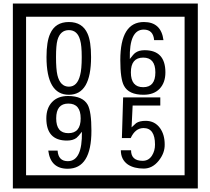

<svg xmlns="http://www.w3.org/2000/svg" viewBox="-20 -980 1195 1090"><path d="M1103 90H53V-960H1103ZM1028 15V-885H128V15ZM497 -656Q497 -442 371 -442Q244 -442 244 -656Q244 -744 265 -789Q294 -855 371 -855Q448 -855 477 -789Q497 -745 497 -656ZM444 -656Q444 -723 435 -752Q420 -809 371 -809Q322 -809 306 -752Q298 -723 298 -656Q298 -587 306 -553Q322 -488 371 -488Q419 -488 435 -554Q444 -587 444 -656ZM919 -569Q919 -511 886.5 -476.5Q854 -442 795 -442Q711 -442 684 -493Q663 -531 663 -639Q663 -855 797 -855Q895 -855 908 -752H855Q850 -812 796 -812Q713 -812 717 -645Q738 -673 748 -680Q768 -695 801 -695Q919 -695 919 -569ZM862 -569Q862 -653 793 -653Q723 -653 723 -569Q723 -485 793 -485Q862 -485 862 -569ZM499 -238Q499 -22 364 -22Q267 -22 254 -125H307Q311 -65 365 -65Q448 -65 445 -232Q424 -205 414 -197Q394 -182 360 -182Q243 -182 243 -308Q243 -366 275.5 -400.5Q308 -435 366 -435Q450 -435 478 -385Q499 -346 499 -238ZM438 -308Q438 -392 368 -392Q299 -392 299 -308Q299 -224 368 -224Q438 -224 438 -308ZM915 -160Q916 -111 880.5 -67Q845 -23 796 -23Q741 -23 706 -46Q666 -74 666 -127H724Q724 -67 790 -67Q824 -67 843 -97Q860 -124 860 -159Q860 -253 795 -253Q748 -253 722 -196H672L679 -427H890V-381H733L727 -257Q740 -269 753 -281Q772 -294 807 -294Q859 -294 889 -252Q915 -215 915 -160Z"/></svg>

Font: Unicode BMP Fallback SIL
Style: Regular
Weight: 400
Foundry: NRSI, SIL International
Version: Version 5.1 Based on Unicode 5.1